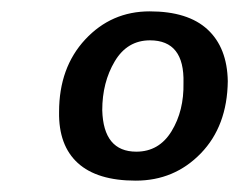

<svg xmlns="http://www.w3.org/2000/svg" viewBox="-20 -686 421 338"><path d="M84 -489Q84 -567 130 -616.5Q176 -666 243.5 -666Q311 -666 345.5 -634Q380 -602 381 -543Q380 -464 333.5 -416Q287 -368 219 -368Q151 -368 117 -399Q83 -430 84 -489ZM244 -615Q204 -615 182 -578Q160 -541 160 -492Q162 -419 220 -419Q260 -419 282 -455Q304 -491 303 -540Q305 -615 244 -615Z"/></svg>

Font: Andada SC
Style: Italic
Weight: 400
Italic angle: -8.29999°
Designer: Carolina Giovagnoli
Foundry: Carolina Giovagnoli
Version: Version 1.003